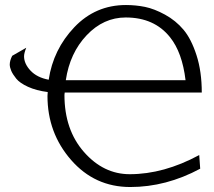

<svg xmlns="http://www.w3.org/2000/svg" viewBox="-20 -731 857 768"><path d="M19 -473.1Q19 -488.3 28.8 -507.8L85 -540Q76.2 -518.1 76.2 -505.9Q76.2 -476.1 102.1 -448.5Q127.9 -420.9 174.8 -412.1Q192.9 -533.2 277.3 -622.1Q361.8 -710.9 483.9 -710.9Q522.9 -710.9 560.1 -703.4Q597.2 -695.8 640.1 -672.4Q683.1 -648.9 714.1 -612.1Q745.1 -575.2 766.1 -510Q787.1 -444.8 787.1 -360.8H238.8Q238.8 -359.9 238.3 -356Q237.8 -352.1 237.8 -351.1Q237.8 -211.9 315.9 -123Q394 -34.2 499 -34.2Q635.3 -34.2 776.9 -110.8L780.8 -56.2Q644.5 17.1 501 17.1Q358.9 17.1 264.4 -91.1Q169.9 -199.2 169.9 -347.2Q169.9 -350.1 170.4 -355Q170.9 -359.9 170.9 -362.8Q125 -368.7 92 -383.8Q59.1 -398.9 44.9 -416.5Q30.8 -434.1 24.9 -448Q19 -461.9 19 -473.1ZM243.2 -410.2H722.2Q709 -521 660.2 -582Q597.2 -661.1 482.9 -661.1Q394 -661.1 326.7 -590.1Q259.3 -519 243.2 -410.2Z"/></svg>

Font: CMU Bright
Style: Roman
Weight: 500
Version: Version 0.7.0